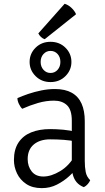

<svg xmlns="http://www.w3.org/2000/svg" viewBox="-20 -960 543 992"><path d="M52 -133Q52 -188 75.5 -223.5Q99 -259 141 -276Q183 -293 239 -293Q270.5 -293 306.8 -289.8Q343 -286.5 375 -278V-228Q345 -235 309.2 -237.5Q273.5 -240 239 -240Q186 -240 154.5 -213.5Q123 -187 123 -138Q123 -100.5 143.8 -74.2Q164.5 -48 204 -48Q244.5 -48 291.2 -76Q338 -104 370 -161L382 -95Q365 -75 337.8 -50Q310.5 -25 274.8 -6.5Q239 12 196 12Q147.5 12 115.5 -9.5Q83.5 -31 67.8 -64.2Q52 -97.5 52 -133ZM446 -29Q442.5 -19.5 433.5 -9Q424.5 1.5 413 7Q389.5 -2.5 376 -18.5Q362.5 -34.5 356.8 -55.8Q351 -77 351 -103V-336Q351 -393 326 -416.5Q301 -440 259 -440Q218 -440 176.5 -428Q135 -416 95 -398Q85.5 -406.5 77.8 -422.8Q70 -439 70 -453Q94.5 -464 126.2 -474.8Q158 -485.5 193.5 -492.8Q229 -500 264 -500Q316.5 -500 350.8 -480.8Q385 -461.5 401.5 -424.5Q418 -387.5 418 -334V-128Q418 -96 422.8 -71.5Q427.5 -47 446 -29ZM133 -640Q133 -597.5 163.8 -566.8Q194.5 -536 241 -536Q287.5 -536 318.2 -566.8Q349 -597.5 349 -640Q349 -683 318.2 -713.5Q287.5 -744 241 -744Q194.5 -744 163.8 -713.5Q133 -683 133 -640ZM190 -640Q190 -665 204.8 -681Q219.5 -697 241 -697Q263 -697 277.5 -681Q292 -665 292 -640Q292 -615.5 277.5 -599.2Q263 -583 241 -583Q219.5 -583 204.8 -599.2Q190 -615.5 190 -640ZM314 -940.5Q333.5 -934.5 349.5 -919.2Q365.5 -904 373 -886.5L211 -757.5Q200.5 -760.5 191.5 -769.2Q182.5 -778 178 -787.5Z"/></svg>

Font: Signika Negative Light
Style: Regular
Weight: 300
Designer: Anna Giedry
Foundry: Anna Giedry
Version: Version 2.001